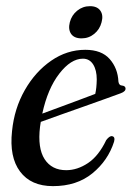

<svg xmlns="http://www.w3.org/2000/svg" viewBox="-20 -610 437 638"><path d="M359 -139Q339 -76.5 287 -34Q235 8.5 156 8.5Q83 8.5 46.8 -39.8Q10.5 -88 20 -174.5Q27.5 -249.5 62.5 -310.8Q97.5 -372 150 -408.2Q202.5 -444.5 263.5 -444.5Q317.5 -444.5 344.5 -413.8Q371.5 -383 373.5 -339Q375 -326 386.5 -325.5Q395.5 -324.5 397 -317.5Q399 -306.5 381 -300Q364.5 -294 332 -282.2Q299.5 -270.5 260 -256.5Q220.5 -242.5 182.2 -229Q144 -215.5 115.5 -205Q114 -197 113 -188.5Q104.5 -118 128.2 -81.2Q152 -44.5 200 -44.5Q237 -44.5 272.5 -68.2Q308 -92 333 -144.5Q344 -159 352.5 -157.5Q363.5 -155.5 359 -139ZM255.5 -415Q215.5 -415 177 -365.2Q138.5 -315.5 120.5 -232.5Q147.5 -242.5 180.2 -254.5Q213 -266.5 244 -278.2Q275 -290 296.5 -298Q301 -317 301.5 -346Q301.5 -377 289.5 -396Q277.5 -415 255.5 -415ZM251 -482.5Q226.5 -482.5 216.2 -497.5Q206 -512.5 212 -536Q218 -559.5 236.5 -574.5Q255 -589.5 279 -589.5Q303 -589.5 313.5 -574.5Q324 -559.5 317.5 -536Q311.5 -512.5 293.2 -497.5Q275 -482.5 251 -482.5Z"/></svg>

Font: Fraunces 144pt Soft
Style: Italic
Weight: 400
Italic angle: -16°
Version: Version 1.000;[b76b70a41]